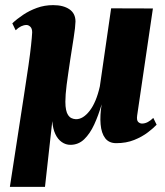

<svg xmlns="http://www.w3.org/2000/svg" viewBox="-20 -547 642 749"><path d="M155.5 182H18.5L73.5 -175Q84.5 -245 91.2 -292.5Q98 -340 101.2 -370.8Q104.5 -401.5 105.5 -420.5Q105.5 -436 98.2 -442.8Q91 -449.5 83.5 -449.5Q73 -449.5 62.5 -444.5Q52 -439.5 41 -429L28 -456Q46 -473 70.2 -489.2Q94.5 -505.5 124 -516.2Q153.5 -527 187.5 -527Q227 -527 250.8 -510.8Q274.5 -494.5 274.5 -463Q274 -441.5 267.5 -400.5Q261 -359.5 254 -314Q250 -285 246.2 -260.8Q242.5 -236.5 240 -216.2Q237.5 -196 236.2 -179.5Q235 -163 235 -150Q235 -131.5 237.8 -118.5Q240.5 -105.5 245.8 -97.8Q251 -90 258.8 -86.2Q266.5 -82.5 276 -82Q304 -81.5 329.8 -114.8Q355.5 -148 369.5 -210L413.5 -514.5L576.5 -514L515 -96Q512.5 -77.5 519.2 -71.2Q526 -65 534 -65Q545.5 -65 556.8 -71Q568 -77 578 -87L591 -60.5Q579.5 -48 557 -30.8Q534.5 -13.5 503.5 -1Q472.5 11.5 433.5 11.5Q405 11.5 390.2 -8Q375.5 -27.5 372.5 -62Q369.5 -96.5 376.5 -140Q364 -97 347.5 -61.2Q331 -25.5 308.5 -3.8Q286 18 254.5 18Q236.5 18 221 7.2Q205.5 -3.5 195.8 -24.2Q186 -45 184 -74.5Z"/></svg>

Font: Merriweather 120pt Black
Style: Italic
Weight: 900
Italic angle: -7.8°
Version: Version 2.101